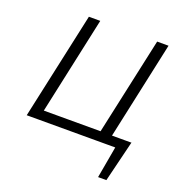

<svg xmlns="http://www.w3.org/2000/svg" viewBox="-149 -786 1049 1110"><g transform="rotate(20 375.5 -231.5)"><path d="M548 0 560 -58H690L648 0ZM576 195 621 -58H689L627 195ZM486 0 629 -658H699L557 0ZM89 0 100 -59H546L534 0ZM66 0 209 -658H279L137 0Z"/></g></svg>

Font: Ysabeau Infant
Style: Italic
Weight: 400
Italic angle: -12°
Designer: Christian Thalmann (Catharsis Fonts)
Version: Version 2.001;gftools[0.9.30]; featfreeze: ss01,ss02,lnum